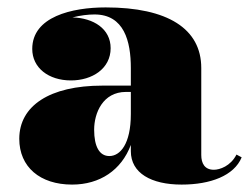

<svg xmlns="http://www.w3.org/2000/svg" viewBox="-20 -488 677 518"><path d="M256 -257C114 -257 32 -202.5 32 -113.5C32 -37.5 88 10 174.5 10C249.5 10 307.5 -29 333 -97V-80C333 -21 388 10 470 10C548 10 611.5 -14 632 -63.5L618 -71C602 -39.5 572.5 -30 557 -30C532 -30 523 -47.5 523 -70V-304.5C523 -410.5 432.5 -468 265 -468C174 -468 67 -443 67 -356C67 -305 111 -271 171.5 -271C229 -271 278.5 -303 278.5 -358C278.5 -410.5 232 -439.5 175.5 -441C196.5 -446.5 218 -449 235 -449C315 -449 333 -376.5 333 -304.5V-257ZM275 -67C248 -67 234 -93 234 -138C234 -182.5 257 -240 320 -240H333V-180.5C333 -99 304 -67 275 -67Z"/></svg>

Font: Bodoni* 11pt Fatface
Style: Regular
Weight: 900
Version: Version 2.3